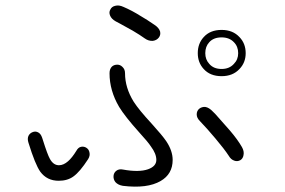

<svg xmlns="http://www.w3.org/2000/svg" viewBox="-20 -742 1040 701"><path d="M430.7 -716.8Q414.1 -724.6 400.4 -720.7Q387.7 -717.8 382.8 -707Q377 -697.3 381.8 -685.5Q386.7 -672.9 402.3 -664.1L418.9 -655.3Q449.2 -638.7 464.8 -629.9Q491.2 -614.3 508.8 -601.6Q522.5 -591.8 538.1 -592.8Q551.8 -594.7 559.6 -604.5Q567.4 -614.3 564.5 -627Q560.5 -640.6 543.9 -651.4Q515.6 -670.9 495.1 -682.6Q460.9 -704.1 430.7 -716.8ZM436.5 -474.6Q436.5 -489.3 426.8 -498Q418.9 -505.9 408.2 -505.9Q396.5 -505.9 388.7 -499Q379.9 -490.2 379.9 -474.6Q379.9 -411.1 415 -351.6Q436.5 -316.4 487.3 -259.8Q520.5 -223.6 531.2 -207Q550.8 -180.7 550.8 -158.2Q550.8 -134.8 520.5 -124Q487.3 -112.3 428.7 -123Q414.1 -126 404.3 -118.2Q395.5 -111.3 394.5 -99.6Q393.6 -86.9 401.4 -77.1Q411.1 -66.4 428.7 -63.5Q517.6 -52.7 566.4 -81.1Q610.4 -106.4 610.4 -158.2Q610.4 -191.4 586.9 -226.6Q572.3 -248 534.2 -290Q486.3 -341.8 467.8 -371.1Q436.5 -421.9 436.5 -474.6ZM757.8 -334Q743.2 -349.6 729.5 -351.6Q716.8 -352.5 707 -344.7Q698.2 -336.9 698.2 -324.2Q698.2 -311.5 710 -299.8Q736.3 -272.5 766.6 -236.3Q798.8 -198.2 815.4 -172.9Q823.2 -159.2 835.9 -155.3Q846.7 -151.4 857.4 -157.2Q867.2 -163.1 869.1 -175.8Q872.1 -189.5 863.3 -205.1Q847.7 -232.4 819.3 -265.6Q801.8 -286.1 766.6 -325.2ZM133.8 -239.3Q128.9 -253.9 119.1 -258.8Q109.4 -263.7 99.6 -259.8Q88.9 -255.9 84 -246.1Q79.1 -235.4 84 -220.7Q108.4 -141.6 127 -115.2Q151.4 -82 194.3 -82Q226.6 -82 248 -97.7Q271.5 -114.3 301.8 -161.1Q309.6 -173.8 306.6 -185.5Q304.7 -196.3 295.9 -202.1Q287.1 -208 276.4 -206.1Q265.6 -204.1 258.8 -191.4Q243.2 -166 228.5 -153.3Q211.9 -138.7 195.3 -138.7Q174.8 -138.7 162.1 -162.1Q153.3 -177.7 136.7 -230.5ZM789.1 -605.5Q817.4 -605.5 834 -587.9Q849.6 -572.3 849.6 -547.9Q849.6 -524.4 834 -508.8Q817.4 -490.2 789.1 -490.2Q759.8 -490.2 744.1 -508.8Q729.5 -524.4 729.5 -547.9Q729.5 -572.3 744.1 -587.9Q759.8 -605.5 789.1 -605.5ZM789.1 -632.8Q747.1 -632.8 723.6 -606.4Q702.1 -583 702.1 -547.9Q702.1 -513.7 723.6 -490.2Q747.1 -463.9 789.1 -463.9Q830.1 -463.9 854.5 -490.2Q877 -513.7 877 -547.9Q877 -583 854.5 -606.4Q830.1 -632.8 789.1 -632.8Z"/></svg>

Font: GulimChe
Style: Regular
Weight: 400
Monospace: yes
Version: Version 2.21